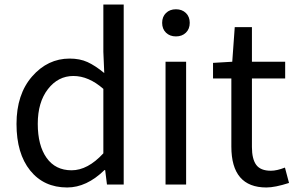

<svg xmlns="http://www.w3.org/2000/svg" viewBox="-20 -816 1312 849"><path d="M277 13Q174 13 113.5 -62Q53 -137 53 -268Q53 -399 122 -478Q191 -557 288 -557Q333 -557 367 -541.5Q401 -526 441 -493L437 -587V-796H527V0H453L445 -64H442Q363 13 277 13ZM437 -138V-423Q372 -480 304.5 -480Q237 -480 192 -422Q147 -364 147 -268.5Q147 -173 186 -118Q225 -63 296.5 -63Q368 -63 437 -138Z M712 0V-543H803V0ZM802 -671.5Q785 -655 758 -655Q731 -655 714 -671.5Q697 -688 697 -715Q697 -742 714 -758.5Q731 -775 758 -775Q785 -775 802 -758.5Q819 -742 819 -715Q819 -688 802 -671.5Z M1158 13Q1003 13 1003 -168V-469H922V-538L1007 -543L1018 -696H1094V-543H1241V-469H1094V-166Q1094 -113 1113 -87Q1132 -61 1178 -61Q1204 -61 1240 -75L1258 -7Q1196 13 1158 13Z"/></svg>

Font: Swei Fan Sans CJK TC
Style: Regular
Weight: 400
Version: Version 2.130